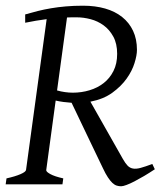

<svg xmlns="http://www.w3.org/2000/svg" viewBox="-20 -650 566 677"><path d="M251 -588.9Q242.2 -588.9 233.4 -588.9Q224.6 -588.9 216.3 -588.4L181.2 -331.1Q195.3 -327.1 209.2 -325.2Q223.1 -323.2 236.8 -323.2Q267.6 -323.2 295.9 -331.8Q324.2 -340.3 345.7 -357.2Q367.2 -374 380.1 -399.7Q393.1 -425.3 393.1 -460Q393.1 -496.1 379.6 -520.8Q366.2 -545.4 345.5 -560.5Q324.7 -575.7 299.6 -582.3Q274.4 -588.9 251 -588.9ZM525.9 -53.2Q506.8 -40.5 488.3 -29.5Q469.7 -18.6 454.1 -10.5Q438.5 -2.4 426 2.2Q413.6 6.8 407.2 6.8Q398.9 6.8 391.4 4.4Q383.8 2 376.2 -5.1Q368.7 -12.2 360.4 -24.7Q352.1 -37.1 342.8 -57.1Q342.8 -57.1 336.2 -70.8Q329.6 -84.5 319.3 -106Q309.1 -127.4 296.4 -153.8Q283.7 -180.2 271.5 -205.8Q259.3 -231.4 248.8 -253.4Q238.3 -275.4 232.4 -287.6Q218.3 -288.6 203.4 -290.5Q188.5 -292.5 176.3 -295.4L143.1 -50.8Q141.6 -44.9 157 -36.4Q172.4 -27.8 203.1 -21L200.2 0H0L2.9 -21Q33.7 -27.8 52.2 -35.9Q70.8 -43.9 71.8 -50.8L144.5 -582.5Q125.5 -580.1 106.7 -576.9Q87.9 -573.7 68.8 -569.8V-599.1Q90.8 -605.5 113 -611.1Q135.3 -616.7 159.7 -620.8Q184.1 -625 211.9 -627.4Q239.7 -629.9 272.9 -629.9Q315.9 -629.9 350.8 -619.9Q385.7 -609.9 410.6 -590.1Q435.5 -570.3 449.2 -541.3Q462.9 -512.2 462.9 -474.1Q462.9 -455.1 454.3 -427.5Q445.8 -399.9 426.5 -372.8Q407.2 -345.7 376 -323Q344.7 -300.3 298.8 -291.5L413.1 -89.8Q421.9 -74.2 429.9 -65.9Q438 -57.6 449 -55.7Q460 -53.7 476.1 -58.1Q492.2 -62.5 517.1 -71.8L525.9 -53.2Z"/></svg>

Font: Gentium
Style: Italic
Weight: 400
Italic angle: -7°
Designer: J. Victor Gaultney
Version: Version 1.02; 2005; OFL release